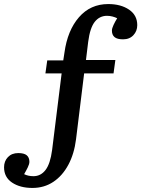

<svg xmlns="http://www.w3.org/2000/svg" viewBox="-102 -734 697 947"><path d="M58 193Q-3 193 -42.5 166.5Q-82 140 -82 91Q-82 61 -63 41Q-44 21 -12 21Q17 21 30 32Q43 43 43 64Q43 75 35 91.5Q27 108 17 125Q37 135 63 135Q99 135 122.5 104.5Q146 74 155 6L202 -372H122L131 -436H210L216 -475Q231 -584 287.5 -649Q344 -714 432 -714Q494 -714 534.5 -686.5Q575 -659 575 -610Q575 -581 556 -560.5Q537 -540 505 -540Q476 -540 463 -551Q450 -562 450 -583Q450 -594 458 -611Q466 -628 476 -644Q466 -649 453 -652.5Q440 -656 426 -656Q389 -656 365.5 -626.5Q342 -597 333 -528L322 -438H467L458 -372H313L273 -47Q264 25 235 79Q206 133 161 163Q116 193 58 193Z"/></svg>

Font: Literata Medium
Style: Regular
Weight: 500
Designer: Latin by Veronika Burian and Jose Scaglione. Greek by Irene Vlachou. Cyrillic by Vera Evstafieva.
Foundry: TypeTogether
Version: Version 3.103; ttfautohint (v1.8.4.7-5d5b);gftools[0.9.29]